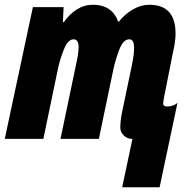

<svg xmlns="http://www.w3.org/2000/svg" viewBox="-33 -583 777 806"><path d="M480 203H637L712 -151Q694 -136 669 -136Q652 -136 652 -148Q652 -156 657 -181L691 -353Q704 -407 704 -442Q704 -563 594 -563Q559 -563 525 -543.5Q491 -524 466 -492H463Q438 -563 356 -563Q320 -563 289 -543Q258 -523 235 -490H231L234 -553H105L-13 0H149L210 -293Q218 -332 235 -375Q252 -418 276 -418Q297 -418 297 -384Q297 -370 293.5 -349Q290 -328 285 -306L221 0H382L443 -292Q451 -330 467.5 -374Q484 -418 510 -418Q530 -418 530 -381Q530 -354 520 -306L479 -110Q472 -75 472 -47Q472 -30 486 -15Q500 0 523 0Z"/></svg>

Font: Noto Sans Display Condensed Black
Style: Italic
Weight: 900
Width: 3
Italic angle: -192°
Designer: Monotype Design Team
Foundry: Monotype Imaging Inc.
Version: Version 1.900